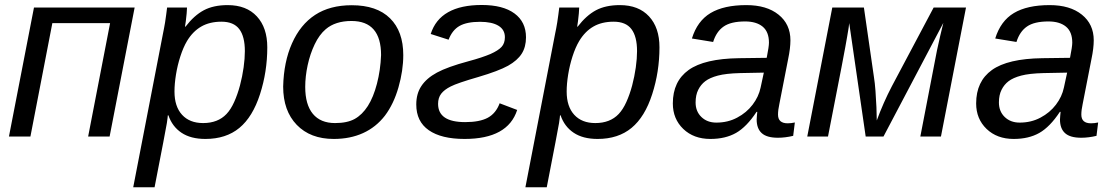

<svg xmlns="http://www.w3.org/2000/svg" viewBox="-20 -559 4550 786"><path d="M194.3 -464.4 104.5 0H16.6L119.1 -528.3H531.2L428.7 0H340.8L430.7 -464.4Z M820.8 9.8Q760.7 9.8 722.9 -15.6Q685.1 -41 669.4 -86.9H667Q667 -84.5 666 -76.4Q665 -68.4 663.1 -55.2Q661.1 -42 648.4 23.7Q635.7 89.4 612.8 207.5H525.4L647 -420.4Q649.4 -432.1 651.6 -443.8Q653.8 -455.6 655.8 -467.3Q658.2 -482.9 660.2 -498Q662.1 -513.2 664.1 -528.3H745.6Q745.6 -519.5 744.1 -503.7Q742.7 -487.8 740.7 -472.7Q738.8 -457.5 737.3 -449.7H739.3Q774.9 -496.1 814.5 -517.1Q854 -538.1 912.1 -538.1Q988.8 -538.1 1031.5 -491.9Q1074.2 -445.8 1074.2 -365.2Q1074.2 -265.6 1044.4 -173.3Q1014.6 -80.6 960 -35.4Q905.3 9.8 820.8 9.8ZM886.7 -470.2Q838.4 -470.2 804 -450.4Q769.5 -430.7 745.6 -391.1Q730 -364.7 718.3 -328.1Q706.5 -291.5 700.4 -253.7Q694.3 -215.8 694.3 -184.1Q694.3 -123 725.3 -89.1Q756.3 -55.2 811.5 -55.2Q872.1 -55.2 907.2 -92.3Q924.8 -110.8 938.7 -141.6Q952.6 -172.4 962.4 -209.2Q972.2 -246.1 977.3 -283Q982.4 -319.8 982.4 -349.6Q982.4 -409.7 959.5 -439.9Q936.5 -470.2 886.7 -470.2Z M1630.9 -333.5Q1630.9 -270 1611.3 -201.7Q1591.8 -133.3 1555.7 -85.4Q1519 -38.1 1466.3 -14.2Q1413.6 9.8 1346.2 9.8Q1250.5 9.8 1194.8 -47.9Q1139.2 -105.5 1139.2 -204.6Q1141.6 -305.7 1175.3 -381.3Q1209.5 -458.5 1270 -498Q1330.6 -537.6 1419.9 -537.6Q1522.5 -537.6 1576.7 -484.1Q1630.9 -430.7 1630.9 -333.5ZM1540 -333.5Q1540 -473.1 1418.9 -473.1Q1353 -473.1 1313.5 -439.5Q1287.1 -417 1268.3 -377.7Q1249.5 -338.4 1239.5 -292.2Q1229.5 -246.1 1229.5 -203.1Q1229.5 -130.9 1260.7 -93Q1292 -55.2 1351.6 -55.2Q1401.9 -55.2 1432.4 -72.3Q1462.9 -89.4 1485.8 -125Q1508.8 -161.1 1523.2 -216.6Q1537.6 -272 1540 -333.5Z M1945.3 -469.7Q1891.1 -469.7 1861.3 -452.9Q1831.5 -436 1816.4 -396.5L1743.2 -419.9Q1762.2 -479.5 1814.5 -509Q1866.7 -538.6 1952.1 -538.6Q2039.1 -538.6 2086.2 -503.9Q2133.3 -469.2 2133.3 -406.2Q2133.3 -366.7 2115.7 -339.1Q2098.1 -311.5 2060.1 -290Q2020.5 -268.1 1939 -244.1Q1851.6 -218.8 1825.2 -205.1Q1798.8 -191.9 1786.1 -175.3Q1773.4 -158.7 1773.4 -133.8Q1773.4 -59.1 1884.3 -59.1Q1943.8 -59.1 1977.1 -77.1Q2010.3 -95.2 2025.4 -136.2L2097.2 -108.9Q2059.1 9.8 1881.8 9.8Q1786.6 9.8 1735.4 -25.9Q1684.1 -61.5 1684.1 -131.3Q1684.1 -175.8 1705.1 -207Q1726.1 -238.8 1769 -262Q1812 -285.2 1897 -308.1Q1926.3 -315.9 1949 -323.5Q1971.7 -331.1 1987.8 -337.9Q2019.5 -352.1 2033.2 -366.9Q2046.9 -381.8 2046.9 -406.7Q2046.9 -437.5 2020.5 -453.6Q1994.1 -469.7 1945.3 -469.7Z M2426.3 9.8Q2366.2 9.8 2328.4 -15.6Q2290.5 -41 2274.9 -86.9H2272.5Q2272.5 -84.5 2271.5 -76.4Q2270.5 -68.4 2268.6 -55.2Q2266.6 -42 2253.9 23.7Q2241.2 89.4 2218.3 207.5H2130.9L2252.4 -420.4Q2254.9 -432.1 2257.1 -443.8Q2259.3 -455.6 2261.2 -467.3Q2263.7 -482.9 2265.6 -498Q2267.6 -513.2 2269.5 -528.3H2351.1Q2351.1 -519.5 2349.6 -503.7Q2348.1 -487.8 2346.2 -472.7Q2344.2 -457.5 2342.8 -449.7H2344.7Q2380.4 -496.1 2419.9 -517.1Q2459.5 -538.1 2517.6 -538.1Q2594.2 -538.1 2637 -491.9Q2679.7 -445.8 2679.7 -365.2Q2679.7 -265.6 2649.9 -173.3Q2620.1 -80.6 2565.4 -35.4Q2510.7 9.8 2426.3 9.8ZM2492.2 -470.2Q2443.8 -470.2 2409.4 -450.4Q2375 -430.7 2351.1 -391.1Q2335.4 -364.7 2323.7 -328.1Q2312 -291.5 2305.9 -253.7Q2299.8 -215.8 2299.8 -184.1Q2299.8 -123 2330.8 -89.1Q2361.8 -55.2 2417 -55.2Q2477.5 -55.2 2512.7 -92.3Q2530.3 -110.8 2544.2 -141.6Q2558.1 -172.4 2567.9 -209.2Q2577.6 -246.1 2582.8 -283Q2587.9 -319.8 2587.9 -349.6Q2587.9 -409.7 2564.9 -439.9Q2542 -470.2 2492.2 -470.2Z M3164.6 4.9Q3119.1 4.9 3098.4 -13.9Q3077.6 -32.7 3077.6 -69.8Q3077.6 -77.6 3078.6 -85.4Q3079.6 -93.3 3080.1 -101.1H3077.1Q3036.6 -39.6 2993.2 -14.9Q2949.7 9.8 2888.2 9.8Q2819.8 9.8 2777.1 -31.2Q2734.4 -72.3 2734.4 -135.7Q2734.4 -226.1 2799.1 -272.5Q2863.8 -318.8 3005.4 -320.8L3118.7 -322.3Q3127.9 -368.7 3127.9 -384.3Q3127.9 -428.7 3102.1 -450Q3076.2 -471.2 3030.3 -471.2Q2972.2 -471.2 2942.4 -450.4Q2912.6 -429.7 2899.4 -387.2L2812.5 -401.4Q2834.5 -473.1 2888.9 -505.6Q2943.4 -538.1 3035.2 -538.1Q3118.7 -538.1 3167.2 -499Q3215.8 -460 3215.8 -394Q3215.8 -361.8 3206.5 -317.4L3170.4 -132.8Q3165 -108.4 3165 -89.8Q3165 -71.8 3175 -63Q3185.1 -54.2 3204.6 -54.2Q3218.8 -54.2 3233.9 -57.6L3227.1 -2.9Q3210.9 1 3195.3 2.9Q3179.7 4.9 3164.6 4.9ZM2827.6 -139.6Q2827.6 -103 2851.3 -80.1Q2875 -57.1 2912.6 -57.1Q2960 -57.1 2998 -77.6Q3036.1 -97.7 3061 -130.4Q3085.9 -163.1 3093.8 -200.7L3106.9 -261.7L3009.8 -259.8Q2951.7 -258.3 2918.7 -249.5Q2885.7 -240.7 2867.2 -226.6Q2849.1 -212.9 2838.4 -191.4Q2827.6 -169.9 2827.6 -139.6Z M3447.8 -407.7Q3444.3 -385.3 3424.8 -283.2Q3405.3 -181.2 3369.6 0H3284.7L3387.2 -528.3H3516.6L3557.6 -244.1Q3561.5 -220.7 3564 -186.8Q3566.4 -152.8 3567.9 -119.9Q3569.3 -86.9 3569.3 -65.9Q3596.2 -139.2 3630.9 -205.6L3802.2 -528.3H3934.6L3832 0H3747.6L3815.9 -353.5Q3821.3 -377.9 3829.1 -412.6Q3836.9 -447.3 3841.8 -465.3L3596.7 0H3523.9L3456.5 -464.4Q3456.1 -458 3453.9 -444.1Q3451.7 -430.2 3447.8 -407.7Z M4406.2 4.9Q4360.8 4.9 4340.1 -13.9Q4319.3 -32.7 4319.3 -69.8Q4319.3 -77.6 4320.3 -85.4Q4321.3 -93.3 4321.8 -101.1H4318.8Q4278.3 -39.6 4234.9 -14.9Q4191.4 9.8 4129.9 9.8Q4061.5 9.8 4018.8 -31.2Q3976.1 -72.3 3976.1 -135.7Q3976.1 -226.1 4040.8 -272.5Q4105.5 -318.8 4247.1 -320.8L4360.4 -322.3Q4369.6 -368.7 4369.6 -384.3Q4369.6 -428.7 4343.8 -450Q4317.9 -471.2 4272 -471.2Q4213.9 -471.2 4184.1 -450.4Q4154.3 -429.7 4141.1 -387.2L4054.2 -401.4Q4076.2 -473.1 4130.6 -505.6Q4185.1 -538.1 4276.9 -538.1Q4360.4 -538.1 4408.9 -499Q4457.5 -460 4457.5 -394Q4457.5 -361.8 4448.2 -317.4L4412.1 -132.8Q4406.7 -108.4 4406.7 -89.8Q4406.7 -71.8 4416.7 -63Q4426.8 -54.2 4446.3 -54.2Q4460.4 -54.2 4475.6 -57.6L4468.8 -2.9Q4452.6 1 4437 2.9Q4421.4 4.9 4406.2 4.9ZM4069.3 -139.6Q4069.3 -103 4093 -80.1Q4116.7 -57.1 4154.3 -57.1Q4201.7 -57.1 4239.7 -77.6Q4277.8 -97.7 4302.7 -130.4Q4327.6 -163.1 4335.4 -200.7L4348.6 -261.7L4251.5 -259.8Q4193.4 -258.3 4160.4 -249.5Q4127.4 -240.7 4108.9 -226.6Q4090.8 -212.9 4080.1 -191.4Q4069.3 -169.9 4069.3 -139.6Z"/></svg>

Font: Arimo
Style: Italic
Weight: 400
Italic angle: -12°
Designer: Steve Matteson
Foundry: Monotype Imaging Inc.
Version: Version 1.33